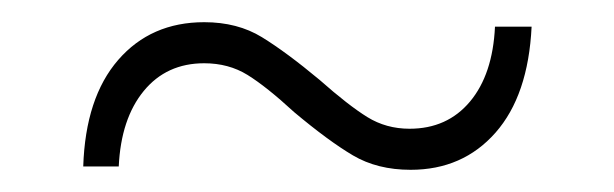

<svg xmlns="http://www.w3.org/2000/svg" viewBox="-20 -409 553 173"><path d="M245 -308Q220 -331 203 -341.5Q186 -352 164 -352Q130 -352 109.5 -327Q89 -302 87 -259H55Q57 -321 86.5 -355Q116 -389 164 -389Q194 -389 216 -375.5Q238 -362 268 -337Q294 -314 311 -303.5Q328 -293 349 -293Q383 -293 403.5 -317.5Q424 -342 426 -385H459Q456 -323 426.5 -289.5Q397 -256 350 -256Q320 -256 298 -269Q276 -282 245 -308Z"/></svg>

Font: Montserrat Ace
Style: Light
Weight: 300
Designer: Julieta Ulanovsky
Foundry: Julieta Ulanovsky
Version: Version 1